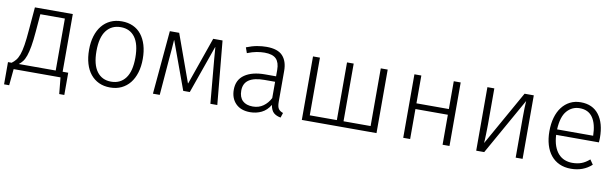

<svg xmlns="http://www.w3.org/2000/svg" viewBox="-44 -978 4992 1557"><g transform="rotate(10 2452.0 -199.5)"><path d="M40 -48Q59 -62 73.5 -80Q88 -98 99 -128.5Q110 -159 118 -208.5Q126 -258 132 -335L148 -523H460V-48H506V135H464L451 0H65L52 135H10V-48ZM201 -476 189 -332Q183 -258 174.5 -209Q166 -160 155 -128.5Q144 -97 130 -79Q116 -61 99 -48H403V-476Z M640 -261Q640 -324 655.5 -374.5Q671 -425 700 -460.5Q729 -496 770 -515Q811 -534 863 -534Q914 -534 955 -515.5Q996 -497 1024 -461.5Q1052 -426 1067 -376Q1082 -326 1082 -263Q1082 -200 1066.5 -149.5Q1051 -99 1022.5 -63.5Q994 -28 953 -8.5Q912 11 860 11Q808 11 767.5 -8Q727 -27 698.5 -62Q670 -97 655 -147.5Q640 -198 640 -261ZM863 -486Q787 -486 744 -430Q701 -374 701 -261Q701 -150 743 -93.5Q785 -37 860 -37Q936 -37 978.5 -93.5Q1021 -150 1021 -263Q1021 -374 979.5 -430Q938 -486 863 -486Z M1685 0 1663 -246Q1656 -318 1652 -369Q1648 -420 1645 -459H1643L1504 -65H1450L1307 -457H1305Q1303 -422 1299.5 -380.5Q1296 -339 1293 -307L1268 0H1212L1259 -523H1336L1477 -132H1479L1616 -523H1693L1742 0Z M2178 -78Q2150 -31 2107 -10Q2064 11 2013 11Q1937 11 1894.5 -32Q1852 -75 1852 -146Q1852 -228 1913.5 -270Q1975 -312 2081 -312H2171V-364Q2171 -426 2142 -455.5Q2113 -485 2046 -485Q2017 -485 1982.5 -479Q1948 -473 1905 -456L1889 -501Q1937 -520 1977 -527Q2017 -534 2054 -534Q2147 -534 2187.5 -490Q2228 -446 2228 -367V-114Q2228 -71 2240.5 -54Q2253 -37 2278 -29L2265 11Q2230 5 2208 -13.5Q2186 -32 2178 -77ZM2171 -267H2084Q1999 -267 1956 -238Q1913 -209 1913 -149Q1913 -95 1942.5 -66.5Q1972 -38 2027 -38Q2076 -38 2112.5 -64Q2149 -90 2171 -133Z M2495 -523V-48H2718V-523H2773V-48H2996V-523H3053V0H2438V-523Z M3597 0V-247H3330V0H3273V-523H3330V-294H3597V-523H3654V0Z M4256 -523V0H4199V-326Q4199 -376 4200 -408.5Q4201 -441 4203 -467L3940 0H3874V-523H3931V-231Q3931 -214 3930.5 -192Q3930 -170 3929.5 -147.5Q3929 -125 3928 -105Q3927 -85 3926 -72L4180 -523Z M4490 -239Q4493 -186 4506.5 -148.5Q4520 -111 4542.5 -86Q4565 -61 4594.5 -49.5Q4624 -38 4657 -38Q4699 -38 4732 -50Q4765 -62 4798 -91L4825 -52Q4756 11 4655 11Q4601 11 4559.5 -8Q4518 -27 4489.5 -62Q4461 -97 4446 -147Q4431 -197 4431 -259Q4431 -321 4445.5 -371.5Q4460 -422 4487.5 -458Q4515 -494 4554 -514Q4593 -534 4642 -534Q4740 -534 4792 -465.5Q4844 -397 4844 -277Q4844 -268 4843.5 -257.5Q4843 -247 4842 -239ZM4642 -485Q4579 -485 4537 -437Q4495 -389 4490 -284H4787Q4785 -381 4749 -433Q4713 -485 4642 -485Z"/></g></svg>

Font: Jldddboxgfspflltxgxzjzlszac
Style: Regular
Weight: 300
Designer: Carrois Corporate & Edenspiekermann
Foundry: Carrois Corporate GbR & Edenspiekermann AG
Version: Version 2.001